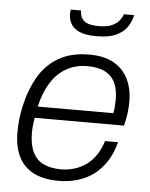

<svg xmlns="http://www.w3.org/2000/svg" viewBox="-53 -767 641 822"><g transform="rotate(5 268.0 -355.5)"><path d="M230 12Q165 12 122 -10Q79 -32 57.5 -75Q36 -118 36 -181Q36 -207 39 -234Q42 -261 47 -286Q63 -361 95 -417.5Q127 -474 181 -506Q235 -538 314 -538Q378 -538 419.5 -514.5Q461 -491 481.5 -449Q502 -407 502 -350Q502 -327 498.5 -301Q495 -275 488 -248H104Q101 -230 99.5 -214Q98 -198 98 -184Q98 -133 113.5 -100.5Q129 -68 160 -53Q191 -38 236 -38Q263 -38 289.5 -45.5Q316 -53 340 -69Q364 -85 382.5 -111Q401 -137 413 -175H469Q457 -128 434 -92.5Q411 -57 380.5 -34Q350 -11 311.5 0.5Q273 12 230 12ZM113 -297H438Q441 -313 442 -328.5Q443 -344 443 -357Q443 -400 429 -429Q415 -458 385.5 -473Q356 -488 309 -488Q260 -488 220 -465.5Q180 -443 153.5 -400.5Q127 -358 113 -297ZM336 -619Q290 -619 263.5 -631Q237 -643 226.5 -662.5Q216 -682 216 -703Q216 -708 216.5 -713Q217 -718 218 -723H262Q262 -701 271.5 -687.5Q281 -674 299 -668.5Q317 -663 343 -663Q381 -663 402 -673.5Q423 -684 433 -698Q443 -712 446 -723H490Q486 -699 470.5 -674.5Q455 -650 423.5 -634.5Q392 -619 336 -619Z"/></g></svg>

Font: Archivo SemiBold ExtraLight
Style: Italic
Weight: 250
Italic angle: -10°
Version: Version 2.001